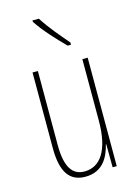

<svg xmlns="http://www.w3.org/2000/svg" viewBox="-118 -827 643 901"><g transform="rotate(-15 204.0 -376.5)"><path d="M163 -763H132V-756C165 -705 223 -644 261 -606H277V-617C238 -663 198 -708 163 -763ZM337 -527H311V-228C311 -82 261 -15 185 -15C127 -15 95 -60 95 -167V-527H69V-159C69 -45 105 10 183 10C268 10 300 -54 314 -112H316L317 0H337Z"/></g></svg>

Font: Noto Sans Armenian ExtraCondensed Thin
Style: Regular
Weight: 100
Width: 2
Designer: Monotype Design Team
Foundry: Monotype Imaging Inc.
Version: Version 2.008